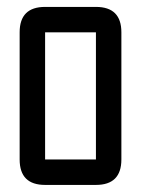

<svg xmlns="http://www.w3.org/2000/svg" viewBox="-20 -618 406 553"><path d="M256.3 -85.4H109.9Q36.6 -85.4 36.6 -158.7V-524.9Q36.6 -598.1 109.9 -598.1H256.3Q329.6 -598.1 329.6 -524.9V-158.7Q329.6 -85.4 256.3 -85.4ZM256.3 -158.7V-524.9H109.9V-158.7Z"/></svg>

Font: BabelStone Khitan Seal Glyphs
Style: Regular
Weight: 400
Designer: Andrew West
Foundry: BabelStone
Version: Version 1.004